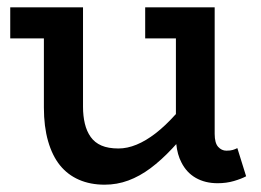

<svg xmlns="http://www.w3.org/2000/svg" viewBox="-20 -491 714 525"><path d="M266 14Q227 14 196 0.5Q165 -13 144 -39Q123 -65 111.5 -105Q100 -145 100 -197V-386H8V-471H207V-199Q207 -174 212 -153Q217 -132 228 -116.5Q239 -101 257.5 -93Q276 -85 304 -85Q328 -85 353.5 -95.5Q379 -106 405.5 -126.5Q432 -147 459 -177Q460 -178 461 -179V-386H377V-471H567V-125Q567 -100 576.5 -89.5Q586 -79 599 -79Q610 -79 616.5 -81Q623 -83 629 -86L653 -9Q640 -2 619.5 4Q599 10 575 10Q541 10 515.5 -4.5Q490 -19 476 -47Q465 -68 462 -97Q456 -91 451 -85Q421 -53 391.5 -31Q362 -9 331 2.5Q300 14 266 14Z"/></svg>

Font: BioRhyme ExtraBold Medium
Style: Regular
Weight: 500
Version: Version 1.600;gftools[0.9.33]